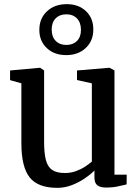

<svg xmlns="http://www.w3.org/2000/svg" viewBox="-20 -894 671 925"><path d="M491 9.5Q462.5 9.5 448.8 -1.5Q435 -12.5 435 -39V-72.5Q416.5 -53.5 388 -34.2Q359.5 -15 325.8 -2Q292 11 256.5 11Q162.5 11 122.8 -39.5Q83 -90 83 -204V-492.5L28.5 -508V-554.5L172.5 -567.5H173.5L192.5 -554.5V-210.5Q192.5 -156.5 201 -123.5Q209.5 -90.5 231 -75.5Q252.5 -60.5 292.5 -60.5Q321 -60.5 345.8 -69.5Q370.5 -78.5 390 -91.2Q409.5 -104 422.5 -115.5V-492.5L351 -508.5V-554.5L506.5 -567.5H508L531.5 -554.5V-52.5H590.5L590 -5.5Q572.5 -1.5 547.8 4Q523 9.5 491 9.5ZM299 -628.5Q241 -628.5 205 -662.8Q169 -697 169.5 -751.5Q170 -806 206.8 -840Q243.5 -874 301.5 -874Q359 -874 394.5 -840Q430 -806 429.5 -751Q429.5 -697 393 -662.8Q356.5 -628.5 299 -628.5ZM299.5 -677.5Q332 -677.5 351 -696.8Q370 -716 370 -750Q370 -785 351 -805Q332 -825 300 -825Q267.5 -825 248.2 -805.5Q229 -786 229 -751.5Q229 -717 248.2 -697.2Q267.5 -677.5 299.5 -677.5Z"/></svg>

Font: Merriweather Medium
Style: Regular
Weight: 500
Version: Version 2.100